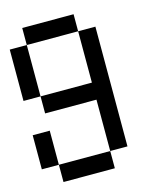

<svg xmlns="http://www.w3.org/2000/svg" viewBox="-113 -768 726 903"><g transform="rotate(-15 250.0 -317.0)"><path d="M0 -359.4V-609.4H83V-692.4H333V-609.4H83V-359.4H333V-609.4H417V-26.4H333V-276.4H83V-359.4ZM0 -26.4V-192.4H83V-26.4H333V57.6H83V-26.4Z"/></g></svg>

Font: KH Dot kagurazaka 12
Style: Regular
Weight: 400
Designer: Original version for X68000 by Keitarou Hiraki (http://hp.vector.co.jp/authors/VA000874/) / TrueType conversion by Homem
Version: Version 1.00.20150527